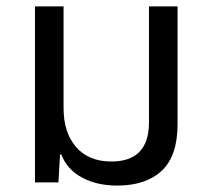

<svg xmlns="http://www.w3.org/2000/svg" viewBox="-20 -568 654 598"><path d="M345 10Q281 10 234.5 -15.5Q188 -41 171 -87H167L162 0H89V-548H178V-231Q178 -155 217 -110Q256 -65 327 -65Q444 -65 444 -187V-548H533V-181Q533 -82 483.5 -36Q434 10 345 10Z"/></svg>

Font: Go Noto Current
Style: Regular
Weight: 400
Designer: Monotype Design Team
Foundry: Monotype Imaging Inc.
Version: Version 2.007; ttfautohint (v1.8) -l 8 -r 50 -G 200 -x 14 -D